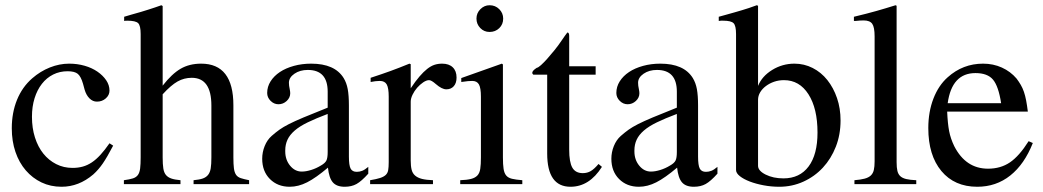

<svg xmlns="http://www.w3.org/2000/svg" viewBox="-20 -703 3983 733"><path d="M412 -147Q389 -103 372.5 -79Q356 -55 336 -37Q281 10 215 10Q173 10 138.5 -6.5Q104 -23 78.5 -52.5Q53 -82 39 -123Q25 -164 25 -213Q25 -273 45 -322Q65 -371 103 -404Q134 -431 170.5 -445.5Q207 -460 244 -460Q275 -460 303 -452Q331 -444 352 -429.5Q373 -415 385.5 -396.5Q398 -378 398 -357Q398 -340 384 -327.5Q370 -315 350 -315Q334 -315 321.5 -327.5Q309 -340 303 -361L297 -383Q289 -411 277 -421Q265 -431 238 -431Q208 -431 183 -418.5Q158 -406 140 -383Q122 -360 112 -328Q102 -296 102 -257Q102 -214 113.5 -178Q125 -142 145.5 -116.5Q166 -91 194.5 -76.5Q223 -62 257 -62Q278 -62 296 -67Q314 -72 330.5 -83Q347 -94 363.5 -112Q380 -130 398 -156Z M601 -102Q601 -76 603.5 -60Q606 -44 613.5 -35Q621 -26 634 -21.5Q647 -17 669 -15V0H453V-15Q475 -18 487.5 -22Q500 -26 506.5 -35Q513 -44 515 -60Q517 -76 517 -102V-573Q517 -605 507.5 -614.5Q498 -624 466 -624Q458 -624 454 -623V-639L481 -647Q502 -653 518 -657.5Q534 -662 547 -666.5Q560 -671 571.5 -674.5Q583 -678 596 -683L601 -680V-376Q636 -421 669.5 -440.5Q703 -460 748 -460Q871 -460 871 -301V-102Q871 -76 873 -60.5Q875 -45 881 -36Q887 -27 899 -23Q911 -19 931 -15V0H719V-15Q741 -17 754 -21.5Q767 -26 774.5 -35.5Q782 -45 784.5 -60.5Q787 -76 787 -102V-300Q787 -406 712 -406Q683 -406 658 -392Q633 -378 601 -343Z M1386 -40Q1360 -11 1341 -0.5Q1322 10 1296 10Q1265 10 1250.5 -7Q1236 -24 1232 -63Q1186 -24 1152.5 -7Q1119 10 1086 10Q1040 10 1010.5 -19.5Q981 -49 981 -97Q981 -122 990.5 -145.5Q1000 -169 1017 -184Q1033 -198 1047 -208Q1061 -218 1082.5 -229Q1104 -240 1138.5 -254.5Q1173 -269 1231 -292V-353Q1231 -436 1155 -436Q1125 -436 1104 -421.5Q1083 -407 1083 -387Q1083 -376 1086 -363Q1087 -358 1087.5 -354Q1088 -350 1088 -347Q1088 -330 1074.5 -317.5Q1061 -305 1043 -305Q1026 -305 1013 -318Q1000 -331 1000 -348Q1000 -372 1013 -392.5Q1026 -413 1048.5 -428Q1071 -443 1102 -451.5Q1133 -460 1168 -460Q1258 -460 1292 -405Q1303 -387 1307.5 -363Q1312 -339 1312 -300V-105Q1312 -72 1318.5 -59.5Q1325 -47 1342 -47Q1353 -47 1363 -51Q1373 -55 1386 -66ZM1231 -268Q1186 -251 1155 -236Q1124 -221 1105 -204.5Q1086 -188 1077.5 -169.5Q1069 -151 1069 -129V-125Q1069 -93 1087.5 -70.5Q1106 -48 1132 -48Q1148 -48 1167.5 -54Q1187 -60 1205 -71Q1221 -80 1226 -90Q1231 -100 1231 -123Z M1395 -406Q1417 -413 1435.5 -419.5Q1454 -426 1471 -432Q1488 -438 1505.5 -445Q1523 -452 1543 -460L1548 -458V-366Q1566 -393 1581.5 -411Q1597 -429 1611 -440Q1625 -451 1638.5 -455.5Q1652 -460 1668 -460Q1694 -460 1708.5 -446Q1723 -432 1723 -407Q1723 -386 1712.5 -374Q1702 -362 1684 -362Q1667 -362 1644 -382Q1627 -397 1618 -397Q1608 -397 1595.5 -388.5Q1583 -380 1572.5 -368Q1562 -356 1555 -341.5Q1548 -327 1548 -315V-90Q1548 -69 1551.5 -55Q1555 -41 1565 -32.5Q1575 -24 1591 -20Q1607 -16 1633 -15V0H1393V-15Q1417 -19 1431 -23.5Q1445 -28 1452.5 -35Q1460 -42 1462 -53.5Q1464 -65 1464 -84V-334Q1464 -367 1456.5 -380.5Q1449 -394 1430 -394Q1414 -394 1395 -390Z M1900 -457V-102Q1900 -75 1902.5 -58.5Q1905 -42 1912.5 -33Q1920 -24 1934.5 -20.5Q1949 -17 1974 -15V0H1737V-15Q1763 -16 1778.5 -20Q1794 -24 1802.5 -33Q1811 -42 1813.5 -58.5Q1816 -75 1816 -102V-334Q1816 -367 1808.5 -380.5Q1801 -394 1783 -394Q1767 -394 1749 -391L1741 -390V-405L1896 -460ZM1849 -683Q1871 -683 1886 -668Q1901 -653 1901 -632Q1901 -610 1886 -595.5Q1871 -581 1849 -581Q1828 -581 1813.5 -596Q1799 -611 1799 -632Q1799 -653 1814 -668Q1829 -683 1849 -683Z M2254 -418H2153V-132Q2153 -84 2165 -63Q2177 -42 2205 -42Q2222 -42 2235.5 -50Q2249 -58 2265 -77L2278 -66Q2230 10 2158 10Q2069 10 2069 -117V-418H2016Q2012 -421 2012 -425Q2012 -433 2029 -444Q2035 -445 2045.5 -454.5Q2056 -464 2069 -478.5Q2082 -493 2097 -511.5Q2112 -530 2126 -551Q2131 -559 2136 -565.5Q2141 -572 2146 -579Q2153 -579 2153 -566V-450H2254Z M2719 -40Q2693 -11 2674 -0.5Q2655 10 2629 10Q2598 10 2583.5 -7Q2569 -24 2565 -63Q2519 -24 2485.5 -7Q2452 10 2419 10Q2373 10 2343.5 -19.5Q2314 -49 2314 -97Q2314 -122 2323.5 -145.5Q2333 -169 2350 -184Q2366 -198 2380 -208Q2394 -218 2415.5 -229Q2437 -240 2471.5 -254.5Q2506 -269 2564 -292V-353Q2564 -436 2488 -436Q2458 -436 2437 -421.5Q2416 -407 2416 -387Q2416 -376 2419 -363Q2420 -358 2420.5 -354Q2421 -350 2421 -347Q2421 -330 2407.5 -317.5Q2394 -305 2376 -305Q2359 -305 2346 -318Q2333 -331 2333 -348Q2333 -372 2346 -392.5Q2359 -413 2381.5 -428Q2404 -443 2435 -451.5Q2466 -460 2501 -460Q2591 -460 2625 -405Q2636 -387 2640.5 -363Q2645 -339 2645 -300V-105Q2645 -72 2651.5 -59.5Q2658 -47 2675 -47Q2686 -47 2696 -51Q2706 -55 2719 -66ZM2564 -268Q2519 -251 2488 -236Q2457 -221 2438 -204.5Q2419 -188 2410.5 -169.5Q2402 -151 2402 -129V-125Q2402 -93 2420.5 -70.5Q2439 -48 2465 -48Q2481 -48 2500.5 -54Q2520 -60 2538 -71Q2554 -80 2559 -90Q2564 -100 2564 -123Z M2874 -375Q2889 -412 2928 -436Q2967 -460 3013 -460Q3050 -460 3082.5 -443.5Q3115 -427 3138.5 -397.5Q3162 -368 3175.5 -328.5Q3189 -289 3189 -243Q3189 -189 3171 -143Q3153 -97 3121.5 -63Q3090 -29 3047 -9.5Q3004 10 2955 10Q2925 10 2895.5 4.5Q2866 -1 2842.5 -10Q2819 -19 2804.5 -30.5Q2790 -42 2790 -54V-573Q2790 -605 2780.5 -614.5Q2771 -624 2741 -624Q2736 -624 2732.5 -624Q2729 -624 2724 -623V-639L2753 -647Q2771 -652 2785 -656Q2799 -660 2812.5 -664Q2826 -668 2839.5 -672.5Q2853 -677 2869 -683L2874 -681ZM2874 -70Q2874 -51 2903 -36.5Q2932 -22 2971 -22Q3033 -22 3067 -67.5Q3101 -113 3101 -197Q3101 -289 3066.5 -343Q3032 -397 2973 -397Q2953 -397 2935.5 -391Q2918 -385 2904 -374.5Q2890 -364 2882 -350.5Q2874 -337 2874 -322Z M3240 -639Q3266 -645 3286.5 -650.5Q3307 -656 3325.5 -661Q3344 -666 3361.5 -671.5Q3379 -677 3399 -683L3403 -681V-84Q3403 -63 3406 -50.5Q3409 -38 3417 -30.5Q3425 -23 3439.5 -19.5Q3454 -16 3478 -15V0H3242V-15Q3266 -17 3281 -21Q3296 -25 3304.5 -33Q3313 -41 3316 -54Q3319 -67 3319 -87V-564Q3319 -599 3310 -612Q3301 -625 3277 -625Q3271 -625 3262.5 -624.5Q3254 -624 3246 -623H3240Z M3923 -157Q3891 -76 3837 -33Q3783 10 3711 10Q3624 10 3574 -50Q3524 -110 3524 -214Q3524 -276 3543.5 -326.5Q3563 -377 3598 -408Q3656 -460 3733 -460Q3772 -460 3805 -445Q3838 -430 3861 -403Q3870 -391 3877 -379Q3884 -367 3889 -352.5Q3894 -338 3897.5 -319.5Q3901 -301 3904 -277H3596Q3598 -231 3603.5 -202.5Q3609 -174 3623 -145Q3667 -59 3752 -59Q3800 -59 3835.5 -83Q3871 -107 3907 -164ZM3802 -309Q3792 -374 3771 -399Q3750 -424 3704 -424Q3614 -424 3598 -309Z"/></svg>

Font: Klingon pIqaD HaSta
Style: Regular
Weight: 400
Width: 0
Designer: Mike Neff (qa'vaj)
Foundry: Mike Neff and Michael Everson
Version: Version 2.003